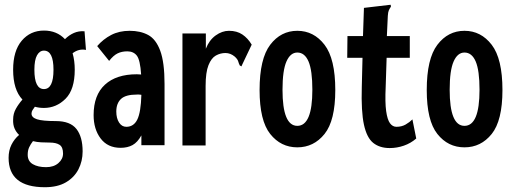

<svg xmlns="http://www.w3.org/2000/svg" viewBox="-20 -608 2140 804"><path d="M164 -156Q144 -156 126 -161Q120 -153 116 -146.5Q112 -140 112 -132Q112 -116 135 -108.5Q158 -101 214 -101Q274 -101 300 -68Q326 -35 326 26Q326 67 308.5 101Q291 135 256 155.5Q221 176 168 176Q16 176 16 53Q16 22 28 -2Q40 -26 60 -43Q48 -54 41 -70Q34 -86 35 -108Q35 -132 46.5 -152.5Q58 -173 74 -191Q35 -232 35 -316Q35 -395 71 -437.5Q107 -480 164 -480Q218 -480 252 -444Q269 -461 289.5 -470Q310 -479 334 -477L340 -399Q310 -405 284 -385Q293 -354 293 -316Q293 -233 254.5 -194.5Q216 -156 164 -156ZM164 -235Q204 -235 204 -316Q204 -396 164 -396Q146 -396 135 -376.5Q124 -357 124 -316Q124 -235 164 -235ZM96 40Q96 67 117.5 79.5Q139 92 173 92Q205 92 224.5 75Q244 58 244 35Q244 8 229.5 -1.5Q215 -11 188 -11Q170 -11 152 -12Q134 -13 118 -17Q108 -4 102 9Q96 22 96 40Z M485 11Q431 11 401.5 -28Q372 -67 372 -126Q372 -210 419.5 -253.5Q467 -297 553 -297Q561 -297 571 -296Q567 -357 553 -375Q539 -393 513 -393Q490 -393 472.5 -384.5Q455 -376 437 -353L387 -415Q412 -444 445.5 -461.5Q479 -479 523 -479Q568 -479 600.5 -461.5Q633 -444 651 -395.5Q669 -347 669 -256V0H572V-41Q556 -12 535 -0.5Q514 11 485 11ZM467 -141Q467 -113 478.5 -95Q490 -77 509 -77Q540 -77 555 -107.5Q570 -138 572 -211Q567 -212 562.5 -212Q558 -212 553 -212Q506 -212 486.5 -193.5Q467 -175 467 -141Z M744 -468H842V-404Q856 -440 883 -459.5Q910 -479 939 -479Q972 -479 995 -463.5Q1018 -448 1034 -421L995 -339L991 -330L984 -334Q980 -342 977.5 -351Q975 -360 963 -371Q945 -386 924 -386Q903 -386 884 -375.5Q865 -365 853 -335Q841 -305 841 -248V1H744Z M1225 9Q1156 9 1111.5 -47Q1067 -103 1067 -231Q1067 -362 1111.5 -420.5Q1156 -479 1225 -479Q1294 -479 1339 -420.5Q1384 -362 1384 -231Q1384 -103 1339 -47Q1294 9 1225 9ZM1225 -81Q1288 -81 1288 -232Q1288 -313 1272 -350.5Q1256 -388 1225 -388Q1196 -388 1179.5 -350.5Q1163 -313 1163 -232Q1163 -81 1225 -81Z M1612 12Q1570 12 1543 -9.5Q1516 -31 1504 -86Q1492 -141 1495 -244L1498 -366H1434L1435 -457H1500L1504 -575L1606 -587L1616 -588L1617 -580Q1612 -573 1608.5 -565.5Q1605 -558 1604 -542L1600 -457H1696V-366H1599L1595 -243Q1592 -179 1597 -143Q1602 -107 1613 -92Q1624 -77 1640 -77Q1662 -77 1678.5 -86.5Q1695 -96 1707 -108L1723 -28Q1700 -8 1671 2Q1642 12 1612 12Z M1925 9Q1856 9 1811.5 -47Q1767 -103 1767 -231Q1767 -362 1811.5 -420.5Q1856 -479 1925 -479Q1994 -479 2039 -420.5Q2084 -362 2084 -231Q2084 -103 2039 -47Q1994 9 1925 9ZM1925 -81Q1988 -81 1988 -232Q1988 -313 1972 -350.5Q1956 -388 1925 -388Q1896 -388 1879.5 -350.5Q1863 -313 1863 -232Q1863 -81 1925 -81Z"/></svg>

Font: Inconsolata ExtraCondensed ExtraBold
Style: Regular
Weight: 800
Width: 2
Monospace: yes
Designer: Raph Levien, Cyreal, Brenton Simpson
Foundry: Raph Levien, Cyreal, Google
Version: Version 3.001; ttfautohint (v1.8.2.53-6de2)